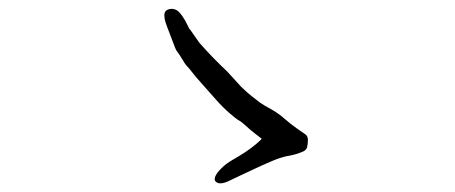

<svg xmlns="http://www.w3.org/2000/svg" viewBox="-20 -554 1040 439"><path d="M674 -208Q656 -200 636 -197Q621 -194 600 -185Q579 -176 560 -167Q541 -158 528 -152Q515 -146 505 -141Q495 -136 487 -135Q479 -134 474 -138Q469 -142 472 -150Q475 -158 486 -169Q497 -180 511 -188Q525 -196 539 -205Q553 -214 566 -225Q579 -236 578 -237Q577 -238 564.5 -247.5Q552 -257 542.5 -266Q533 -275 526.5 -278.5Q520 -282 504.5 -295.5Q489 -309 474 -326L428 -378L412 -398Q403 -407 399 -415Q388 -433 383 -439Q382 -440 373 -464Q366 -483 362 -493Q358 -503 356.5 -511Q355 -519 356.5 -524.5Q358 -530 365 -532.5Q372 -535 380 -532.5Q388 -530 396 -518.5Q404 -507 408.5 -497Q413 -487 415 -486L436 -456Q465 -423 500 -390L531 -356Q534 -353 546 -342Q552 -337 557 -333Q570 -323 575 -319Q584 -313 595 -307Q617 -295 630 -283Q645 -270 658.5 -260.5Q672 -251 678 -247Q684 -243 684 -234Q684 -224 682 -217Q681 -212 674 -208Z"/></svg>

Font: ToneOZ-Tsuipita-TC
Style: Tsuipita-TC
Weight: 400
Designer: :Jeffrey Xuan (Chih-Lin Hsuan)  :
Foundry: jeffreyx@gmail.com, cjkFonts.io
Version: Version 0.24071